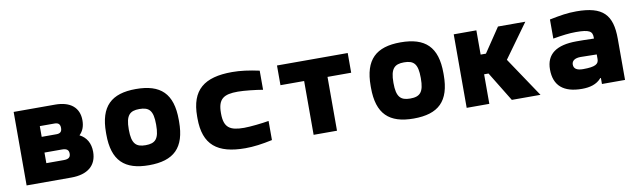

<svg xmlns="http://www.w3.org/2000/svg" viewBox="-36 -893 4272 1286"><g transform="rotate(-10 2100.0 -250.0)"><path d="M68 0H372C484 0 546 -52 546 -145C546 -203 521 -246 475 -269C499 -292 512 -323 512 -365C512 -451 454 -500 350 -500H68ZM224 -124V-196H343C375 -196 389 -185 389 -160C389 -135 375 -124 343 -124ZM224 -303V-376H324C350 -376 362 -365 362 -339C362 -314 350 -303 324 -303Z M653 -256V-244C653 -65 734 9 900 9C1068 9 1148 -65 1148 -244V-256C1148 -435 1068 -509 900 -509C734 -509 653 -435 653 -256ZM807 -248V-252C807 -346 835 -373 900 -373C967 -373 993 -346 993 -252V-248C993 -154 967 -127 900 -127C835 -127 807 -154 807 -248Z M1273 -256V-244C1273 -63 1365 9 1555 9C1611 9 1670 1 1739 -14V-144C1693 -136 1613 -127 1570 -127C1474 -127 1434 -152 1434 -248V-252C1434 -348 1474 -373 1570 -373C1613 -373 1693 -364 1739 -356V-486C1670 -501 1610 -509 1555 -509C1365 -509 1273 -437 1273 -256Z M2020 0H2179V-366H2340V-500H1859V-366H2020Z M2453 -256V-244C2453 -65 2534 9 2700 9C2868 9 2948 -65 2948 -244V-256C2948 -435 2868 -509 2700 -509C2534 -509 2453 -435 2453 -256ZM2607 -248V-252C2607 -346 2635 -373 2700 -373C2767 -373 2793 -346 2793 -252V-248C2793 -154 2767 -127 2700 -127C2635 -127 2607 -154 2607 -248Z M3061 -500V0H3215V-201H3245L3368 0H3563L3382 -270L3548 -500H3362L3251 -335H3215V-500Z M3896 -509C3834 -509 3788 -501 3713 -486V-356C3776 -367 3824 -373 3869 -373C3960 -373 3981 -359 3981 -317V-309C3926 -311 3884 -311 3863 -311C3725 -311 3655 -260 3655 -156C3655 -46 3719 9 3845 9C3897 9 3945 -3 3977 -41H3981V0H4138V-280C4138 -443 4077 -509 3896 -509ZM3811 -162C3811 -188 3833 -203 3872 -203C3898 -203 3941 -202 3981 -201V-170C3981 -136 3959 -120 3874 -120C3833 -120 3811 -133 3811 -162Z"/></g></svg>

Font: LT Wave Mono Black
Style: Regular
Weight: 900
Designer: Daniel Lyons
Version: Version 2.5 (Glyphs App)